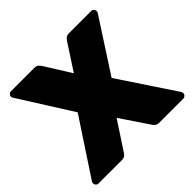

<svg xmlns="http://www.w3.org/2000/svg" viewBox="-171 -879 1057 1057"><g transform="rotate(-45 357.5 -350.0)"><path d="M27 0Q18 0 12 -6.5Q6 -13 6 -22Q6 -24 6.5 -26.5Q7 -29 9 -33L223 -358L28 -667Q24 -673 24 -678Q24 -687 30.5 -693.5Q37 -700 46 -700H227Q244 -700 253 -691Q262 -682 265 -677L360 -525L459 -677Q462 -682 471 -691Q480 -700 497 -700H669Q678 -700 684.5 -693.5Q691 -687 691 -678Q691 -672 688 -667L489 -360L706 -33Q708 -29 708.5 -26.5Q709 -24 709 -22Q709 -13 702.5 -6.5Q696 0 688 0H500Q484 0 474.5 -8.5Q465 -17 463 -22L353 -185L246 -22Q244 -17 235 -8.5Q226 0 209 0Z"/></g></svg>

Font: Rubik ExtraBold
Style: Regular
Weight: 800
Designer: Hubert and Fischer
Foundry: Hubert and Fischer
Version: Version 2.300;gftools[0.9.30]